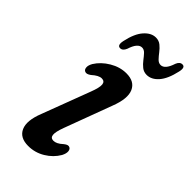

<svg xmlns="http://www.w3.org/2000/svg" viewBox="-209 -682 740 740"><g transform="rotate(45 161.5 -312.0)"><path d="M167 -73.5Q175 -73.5 184 -77.8Q193 -82 205 -93Q219 -104.5 228 -99.5Q235.5 -96 236.5 -85Q237.5 -74 229.5 -58.5Q212 -28.5 180.5 -9.5Q149 9.5 112.5 9.5Q67 9.5 52.5 -23Q38 -55.5 61 -113.5L135 -309.5Q148.5 -344.5 146.8 -360Q145 -375.5 129 -375.5Q112.5 -375.5 90 -355Q75 -344 66 -348.5Q58 -351.5 56.8 -362.5Q55.5 -373.5 64 -388.5Q82 -417.5 114.8 -437Q147.5 -456.5 182.5 -456.5Q227 -456.5 241.5 -423.8Q256 -391 232.5 -330.5L160.5 -137Q148 -103.5 149.8 -88.5Q151.5 -73.5 167 -73.5ZM241.6 -507Q225.5 -507 213.7 -516.5Q201.9 -526 192.7 -538.2Q183.4 -550.5 174.6 -560Q165.7 -569.5 154.7 -569.5Q131.6 -569.5 117.7 -525.5Q110.1 -507.5 96.6 -507.5Q79.7 -507.5 86.1 -536.5Q96.6 -585.5 118.3 -610Q140 -634.5 165.3 -634.5Q181.7 -634.5 193.3 -625Q204.9 -615.5 214.2 -603.2Q223.4 -591 232.5 -581.5Q241.6 -572 252.5 -572Q275.7 -572 289.6 -615.5Q296.8 -633.5 310.7 -633.5Q327.5 -633.5 320.8 -604.5Q309.8 -555 288.5 -531Q267.3 -507 241.6 -507Z"/></g></svg>

Font: Fraunces 72pt SuperSoft
Style: Italic
Weight: 400
Italic angle: -16°
Version: Version 1.000;[b76b70a41]